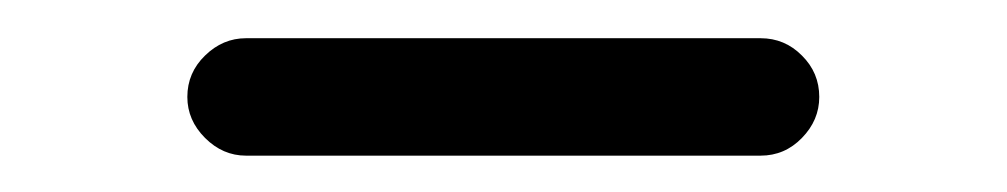

<svg xmlns="http://www.w3.org/2000/svg" viewBox="-20 -322 540 103"><path d="M112 -238.5Q99.5 -238.5 90 -248Q80.5 -257.5 80.5 -270Q80.5 -283 90 -292.2Q99.5 -301.5 112 -301.5H388Q401 -301.5 410.2 -292.2Q419.5 -283 419.5 -270Q419.5 -257.5 410.2 -248Q401 -238.5 388 -238.5Z"/></svg>

Font: Jura Light SemiBold
Style: Regular
Weight: 600
Version: Version 5.106